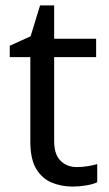

<svg xmlns="http://www.w3.org/2000/svg" viewBox="-20 -679 401 709"><path d="M264 -62Q284 -62 305 -65.5Q326 -69 339 -73V-6Q325 1 299 5.5Q273 10 249 10Q207 10 171.5 -4.5Q136 -19 114 -55Q92 -91 92 -156V-468H16V-510L93 -545L128 -659H180V-536H335V-468H180V-158Q180 -109 203.5 -85.5Q227 -62 264 -62Z"/></svg>

Font: Noto Sans Kawi
Style: Regular
Weight: 400
Designer: Fadhl Haqq
Version: Version 1.000